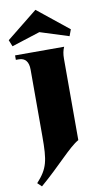

<svg xmlns="http://www.w3.org/2000/svg" viewBox="-108 -764 536 1017"><g transform="rotate(-10 160.0 -255.5)"><path d="M10 187 32 208C143 113 212 29 264 0V-437C264 -464 268 -482 276 -500H12V-476H28C62 -476 80 -454 80 -412V-53C80 79 72 119 10 187ZM7 -550 160 -599 314 -550 327 -585 160 -719 -7 -585Z"/></g></svg>

Font: Sinistre Bold
Style: Regular
Weight: 900
Designer: Jules Durand
Foundry: Collletttivo
Version: Version 69.420;Glyphs 3.2 (3217)